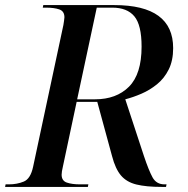

<svg xmlns="http://www.w3.org/2000/svg" viewBox="-41 -734 738 754"><path d="M-21 0 -19 -10H-6Q26 -10 52.5 -21Q79 -32 89 -79L208 -636Q209 -644 210.5 -652.5Q212 -661 212 -666Q212 -690 192 -697Q172 -704 140 -704H127L129 -714H408Q639 -714 639 -545Q639 -496 621.5 -461Q604 -426 575.5 -403Q547 -380 514.5 -366Q482 -352 451 -344L524 -122Q543 -65 558 -37.5Q573 -10 605 -10H613L611 0H594Q533 0 494.5 -9.5Q456 -19 434 -45Q412 -71 399 -121L341 -334H260L206 -80Q201 -59 201 -48Q201 -24 221.5 -17Q242 -10 273 -10H306L304 0ZM332 -344Q416 -344 465.5 -393.5Q515 -443 515 -551Q515 -636 486.5 -670Q458 -704 400 -704H339L262 -344Z"/></svg>

Font: Noto Serif Display Medium
Style: Italic
Weight: 500
Italic angle: -12°
Designer: Monotype Design Team
Foundry: Monotype Imaging Inc.
Version: Version 2.009